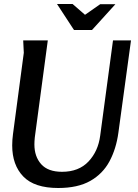

<svg xmlns="http://www.w3.org/2000/svg" viewBox="-20 -930 688 960"><path d="M219 -728 154 -243Q153 -233 152.5 -224.5Q152 -216 152 -208Q152 -147 186 -109Q220 -71 290 -71Q374 -71 422.5 -122.5Q471 -174 481 -252L545 -728H635L572 -267Q561 -186 527.5 -123.5Q494 -61 431.5 -25.5Q369 10 271 10Q152 10 96.5 -47.5Q41 -105 41 -203Q41 -217 42 -231Q43 -245 45 -260L99 -666L96 -728ZM405 -856 481 -909H557L440 -780H350L265 -910H343Z"/></svg>

Font: Rosario SemiBold
Style: Italic
Weight: 600
Italic angle: -8.05°
Designer: Hector Gatti
Foundry: Omnibus Type
Version: Version 1.101; ttfautohint (v1.8.1.43-b0c9)